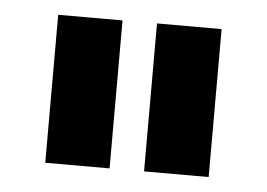

<svg xmlns="http://www.w3.org/2000/svg" viewBox="-32 -739 479 344"><g transform="rotate(5 207.0 -567.0)"><path d="M60.1 -700.2H175.8V-434.1H60.1ZM237.8 -700.2H354V-434.1H237.8Z"/></g></svg>

Font: Montserrat-SemiBold
Style: Regular
Weight: 600
Designer: Julieta Ulanovsky
Foundry: Julieta Ulanovsky
Version: Version 6.001